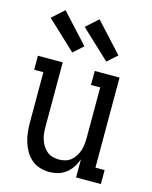

<svg xmlns="http://www.w3.org/2000/svg" viewBox="-116 -843 733 927"><g transform="rotate(15 250.0 -379.5)"><path d="M219 8Q195 8 171.5 0.5Q148 -7 130 -23Q112 -39 100 -60Q88 -81 81 -104.5Q74 -128 71.5 -152Q69 -176 69 -200V-450H23V-520H147V-200Q147 -184 148.5 -167.5Q150 -151 155 -135.5Q160 -120 168.5 -106Q177 -92 189.5 -81.5Q202 -71 218 -66.5Q234 -62 250 -62Q266 -62 282 -66.5Q298 -71 310.5 -81.5Q323 -92 331.5 -106Q340 -120 345 -135.5Q350 -151 351.5 -167.5Q353 -184 353 -200V-450H307V-520H431V-70H477V0H353V-91Q346 -70 333.5 -51Q321 -32 303.5 -18Q286 -4 264 2Q242 8 219 8ZM349 -578 205 -713 265 -767 398 -622ZM179 -578 35 -713 95 -767 228 -622Z"/></g></svg>

Font: Iosevka Gothic
Style: Regular
Weight: 400
Monospace: yes
Designer: Belleve Invis
Foundry: Belleve Invis
Version: Version 15.5.1; ttfautohint (v1.8.4)